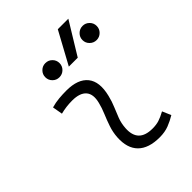

<svg xmlns="http://www.w3.org/2000/svg" viewBox="-227 -913 1040 1040"><g transform="rotate(-45 293.0 -392.5)"><path d="M487.3 -81.1 508.8 -31.2Q481 -14.2 450.2 -2.2Q419.4 9.8 379.4 9.8Q294.9 9.8 253.4 -31.7Q211.9 -73.2 216.8 -153.3Q219.2 -189.9 231 -224.6Q242.7 -259.3 256.6 -292Q270.5 -324.7 277.8 -355Q292 -410.2 267.6 -438.5Q243.2 -466.8 184.6 -466.8Q138.2 -466.8 95.2 -455.6L85 -513.7Q113.8 -522 142.6 -524.7Q171.4 -527.3 200.2 -527.3Q289.1 -527.3 326.4 -480.7Q363.8 -434.1 341.8 -345.2Q333.5 -310.5 320.6 -280.5Q307.6 -250.5 296.6 -221.2Q285.6 -191.9 283.2 -157.7Q275.9 -51.3 385.3 -51.3Q414.1 -51.3 435.8 -58.1Q457.5 -64.9 487.3 -81.1ZM301.8 -609.4 402.8 -794.9H483.4L370.1 -609.4ZM510.3 -604.5Q487.8 -604.5 471.7 -620.4Q455.6 -636.2 455.6 -658.7Q455.6 -681.2 471.7 -697Q487.8 -712.9 510.3 -712.9Q532.7 -712.9 548.6 -697Q564.5 -681.2 564.5 -658.7Q564.5 -636.2 548.6 -620.4Q532.7 -604.5 510.3 -604.5ZM225.1 -604.5Q202.6 -604.5 186.8 -620.4Q170.9 -636.2 170.9 -658.7Q170.9 -681.2 186.8 -697Q202.6 -712.9 225.1 -712.9Q248 -712.9 263.9 -697Q279.8 -681.2 279.8 -658.7Q279.8 -636.2 263.9 -620.4Q248 -604.5 225.1 -604.5Z"/></g></svg>

Font: Cascadia Mono Light
Style: Italic
Weight: 300
Italic angle: -10°
Monospace: yes
Designer: Aaron Bell
Foundry: Saja Typeworks
Version: Version 2404.023; ttfautohint (v1.8.4)